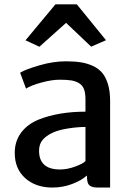

<svg xmlns="http://www.w3.org/2000/svg" viewBox="-20 -843 599 871"><path d="M217.8 7.8Q142.1 7.8 94.5 -34.7Q46.9 -77.1 46.9 -149.4Q46.9 -202.1 75.4 -240.7Q104 -279.3 154.8 -300.3Q245.6 -336.4 367.7 -336.4V-391.6Q367.7 -420.4 361.1 -438.2Q354.5 -456.1 338.6 -465.6Q322.8 -475.1 302.7 -478.3Q282.7 -481.4 250.5 -481.4Q214.8 -481.4 167 -468.3Q119.1 -455.1 98.1 -440.9L71.3 -513.2Q94.7 -527.8 158 -546.4Q221.2 -564.9 278.8 -564.9Q317.4 -564.9 346.7 -560.3Q376 -555.7 401.9 -543.7Q427.7 -531.7 444.1 -512Q460.4 -492.2 470 -460.4Q479.5 -428.7 479.5 -385.7V7.8H431.6Q415 7.8 406.5 6.6Q397.9 5.4 389.6 0.5Q381.3 -4.4 377.9 -14.9Q374.5 -25.4 374.5 -43V-46.9Q349.6 -24.4 307.1 -8.3Q264.6 7.8 217.8 7.8ZM252.4 -74.2Q285.6 -74.2 321.8 -87.6Q357.9 -101.1 367.7 -112.3V-267.1Q332.5 -267.1 288.8 -260.3Q245.1 -253.4 218.3 -240.7Q189 -227.1 173.1 -208Q157.2 -189 157.2 -159.2Q157.2 -74.2 252.4 -74.2ZM158.7 -630.9 95.7 -660.2 231.4 -823.2H328.6L460.9 -660.6L393.6 -631.3L279.8 -739.3Z"/></svg>

Font: HaufeMerriweatherSans
Style: Regular
Weight: 400
Designer: Eben Sorkin ( eben@eyebytes.com )
Foundry: Eben Sorkin
Version: Version 1.56